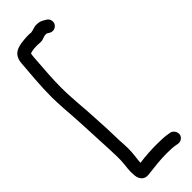

<svg xmlns="http://www.w3.org/2000/svg" viewBox="-300 -793 942 942"><g transform="rotate(-45 171.0 -322.0)"><path d="M94 64V62C94 57 94 52 95 46C99 15 103 -21 100 -58C97 -92 98 -124 96 -166C95 -190 93 -215 92 -241C89 -318 79 -394 79 -471C79 -533 84 -591 88 -646C89 -662 90 -681 93 -695C102 -699 118 -702 137 -702H138C145 -703 164 -699 178 -702C192 -706 204 -712 213 -710H216C216 -710 217 -710 220 -708L230 -702C237 -697 248 -697 254 -698C270 -702 284 -717 279 -738C277 -747 271 -755 263 -759L253 -765C243 -771 231 -776 219 -776C198 -779 180 -768 171 -768H170L168 -767C158 -768 144 -769 134 -768C86 -764 31 -762 26 -694C21 -623 13 -553 13 -471C13 -445 15 -420 16 -394C24 -296 27 -202 32 -101C34 -58 36 -22 32 16C30 32 28 49 28 64C28 71 29 77 29 80C29 106 42 138 82 133C126 128 171 122 215 122C237 122 262 123 277 126L288 128C294 129 305 130 314 123C341 105 326 68 302 63L291 61C269 57 242 56 215 56C175 56 138 58 94 64Z"/></g></svg>

Font: Stray Cat
Style: ExBdCn
Weight: 800
Version: Version 1.0